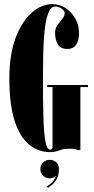

<svg xmlns="http://www.w3.org/2000/svg" viewBox="-20 -730 458 934"><path d="M223.5 10Q166 10 121.2 -26.8Q76.5 -63.5 51 -142.8Q25.5 -222 25.5 -349Q25.5 -463.5 55.5 -544.2Q85.5 -625 133.5 -667.5Q181.5 -710 234.5 -710Q270 -710 299.5 -690.5Q329 -671 346.8 -639Q364.5 -607 364.5 -569Q364.5 -535 351 -513.5Q337.5 -492 307.5 -492Q275.5 -492 261.8 -513.5Q248 -535 248 -569Q248 -592.5 259.8 -608.5Q271.5 -624.5 283 -638Q294.5 -651.5 294.5 -666.5Q294.5 -677.5 280 -687.8Q265.5 -698 248 -698Q226.5 -698 214.5 -665.5Q202.5 -633 197 -580.5Q191.5 -528 190.2 -467Q189 -406 189 -349Q189 -242 191 -164.2Q193 -86.5 200.5 -44.2Q208 -2 223.5 -2Q229 -2 231.5 -5Q234 -8 235.5 -11V-306.5H210V-316.5H408V-306.5H371V0H357.5Q356 -2 346.8 -4.2Q337.5 -6.5 315.5 -6.5Q288 -6.5 267.5 1.8Q247 10 223.5 10ZM213 183.5 207.5 175.5Q241.5 160 252 124.5Q239 137.5 221.5 137.5Q202.5 137.5 189.5 124.5Q176.5 111.5 176.5 92.5Q176.5 73.5 189.5 60.5Q202.5 47.5 221.5 47.5Q240.5 47.5 253.5 59.5Q266.5 71.5 266.5 92.5Q266.5 122.5 255.5 141.5Q244.5 160.5 231.8 170.2Q219 180 213 183.5Z"/></svg>

Font: Imbue 100pt Black
Style: Regular
Weight: 900
Designer: Tyler Finck
Foundry: Etcetera Type Company
Version: Version 1.102; ttfautohint (v1.8.3)